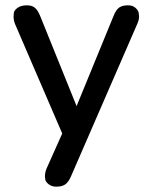

<svg xmlns="http://www.w3.org/2000/svg" viewBox="-20 -515 571 722"><path d="M192 187Q174 187 162.5 177.5Q151 168 150 159Q149 150 149 147Q149 134 155 119L214 -13L36 -426Q31 -440 31 -453Q31 -456 32 -466Q33 -476 46 -485.5Q59 -495 81 -495Q100 -495 111 -486Q122 -477 131 -455L268 -116L407 -455Q416 -478 428 -486.5Q440 -495 461 -495Q479 -495 489.5 -485.5Q500 -476 501.5 -466.5Q503 -457 503 -453Q503 -441 497 -427L247 148Q237 171 224.5 179Q212 187 192 187Z"/></svg>

Font: Nunito SemiBold
Style: Regular
Weight: 600
Designer: Vernon Adams
Foundry: Vernon Adams
Version: Version 3.602